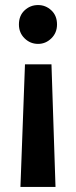

<svg xmlns="http://www.w3.org/2000/svg" viewBox="-20 -506 302 761"><path d="M79 -251H184L200 235H61ZM55 -409Q55 -444 77.5 -465Q100 -486 131 -486Q161 -486 183.5 -465Q206 -444 206 -409Q206 -376 183.5 -354Q161 -332 131 -332Q100 -332 77.5 -354Q55 -376 55 -409Z"/></svg>

Font: Mukta Vaani
Style: Bold
Weight: 700
Designer: Noopur Datye, Girish Dalvi, Yashodeep Gholap, Pallavi Karambelkar
Foundry: Ek Type
Version: Version 2.538;PS 1.000;hotconv 16.6.51;makeotf.lib2.5.65220;